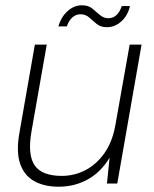

<svg xmlns="http://www.w3.org/2000/svg" viewBox="-20 -695 582 727"><path d="M202 12Q148 12 110 -9Q72 -30 56.5 -74.5Q41 -119 53 -189L112 -526H157L99 -196Q84 -108 111.5 -68.5Q139 -29 214 -29Q262 -29 304 -51Q346 -73 376 -116Q406 -159 417 -222L471 -526H516L424 0H385L395 -98Q362 -43 312 -15.5Q262 12 202 12ZM201 -595Q212 -632 236.5 -653.5Q261 -675 290 -675Q314 -675 329 -663Q344 -651 358 -638.5Q372 -626 391 -626Q408 -626 421 -638Q434 -650 441 -672H472Q464 -636 439.5 -614Q415 -592 385 -592Q361 -592 346 -604.5Q331 -617 317.5 -629Q304 -641 284 -641Q268 -641 254.5 -629.5Q241 -618 233 -595Z"/></svg>

Font: DM Sans 9pt ExtraLight
Style: Italic
Weight: 250
Italic angle: -10°
Version: Version 4.004;gftools[0.9.30]